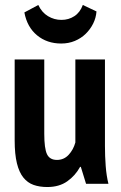

<svg xmlns="http://www.w3.org/2000/svg" viewBox="-20 -739 486 772"><path d="M158 -500V-201Q158 -142 169 -119Q180 -96 209 -96Q237 -96 256 -116.5Q275 -137 283 -166V-500H402V-152Q402 -111 405 -71.5Q408 -32 416 0H326L305 -68H302Q283 -33 250.5 -10Q218 13 170 13Q139 13 115 4.5Q91 -4 74 -25Q57 -46 48 -82.5Q39 -119 39 -175V-500ZM134 -719Q148 -689 173 -674Q198 -659 227 -659Q256 -659 279 -674Q302 -689 313 -719L368 -693Q366 -667 354.5 -644Q343 -621 324.5 -603Q306 -585 281 -574.5Q256 -564 226 -564Q169 -564 129 -597Q89 -630 78 -689Z"/></svg>

Font: PT Sans Narrow
Style: Bold
Weight: 700
Width: 3
Designer: A.Korolkova, O.Umpeleva, V.Yefimov
Foundry: ParaType Ltd
Version: Version 2.003W OFL